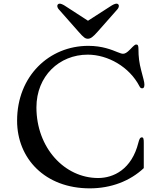

<svg xmlns="http://www.w3.org/2000/svg" viewBox="-20 -1011 873 1042"><path d="M72.8 -356C72.8 -150.4 224.6 11.2 467.3 11.2C582.5 11.2 685.5 -28.3 760.3 -98.6V-236.8C760.3 -253.9 759.3 -265.6 750 -265.6C739.3 -265.6 735.4 -253.4 731 -236.8C694.8 -91.8 596.2 -44.9 512.7 -44.9C329.6 -44.9 177.7 -209.5 177.7 -428.2C177.7 -598.1 301.8 -714.4 456.1 -714.4C565.4 -714.4 682.1 -648.4 736.8 -543C741.2 -534.2 745.1 -531.7 752 -531.7C759.3 -531.7 763.7 -537.1 763.7 -552.2C763.7 -566.9 756.8 -587.9 746.6 -627.9C735.4 -670.4 731.4 -701.7 731.4 -745.6C731.4 -763.7 728 -769.5 719.2 -769.5C713.4 -769.5 708 -765.6 685.1 -741.7C668.5 -724.6 657.7 -719.2 647.5 -719.2C640.6 -719.2 631.3 -722.7 619.1 -727.5C587.4 -740.2 536.1 -762.2 459 -762.2C248 -762.2 72.8 -599.1 72.8 -356ZM457 -800.8C470.2 -800.8 482.9 -808.1 509.8 -838.9L616.7 -960C623 -966.8 625 -974.1 625 -979C625 -984.4 621.6 -991.2 612.3 -991.2C607.4 -991.2 596.7 -987.8 585.9 -981L457.5 -898.4L330.1 -981C319.3 -987.8 309.1 -991.2 304.2 -991.2C294.9 -991.2 291 -984.4 291 -979C291 -974.1 293 -966.8 299.3 -960L406.2 -838.9C434.6 -806.2 443.4 -800.8 457 -800.8Z"/></svg>

Font: Stoke
Style: Light
Weight: 300
Designer: Nicole Fally
Foundry: Nicole Fally
Version: Version 1.001